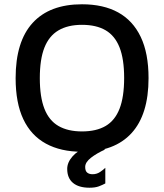

<svg xmlns="http://www.w3.org/2000/svg" viewBox="-20 -698 766 897"><path d="M363 11Q264 11 194.5 -27Q125 -65 89 -141Q53 -217 53 -333Q53 -504 132.5 -591Q212 -678 363 -678Q463 -678 532 -640Q601 -602 637.5 -525.5Q674 -449 674 -333Q674 -163 594.5 -76Q515 11 363 11ZM363 -84Q430 -84 473.5 -109.5Q517 -135 538.5 -190Q560 -245 560 -334Q560 -422 538.5 -476.5Q517 -531 473.5 -556.5Q430 -582 363 -582Q297 -582 253 -556Q209 -530 187.5 -475.5Q166 -421 166 -333Q166 -245 187.5 -190Q209 -135 253 -109.5Q297 -84 363 -84ZM398 179Q348 179 321 156.5Q294 134 294 91Q294 61 318.5 33Q343 5 386 -12L472 0Q432 18 405 39Q378 60 378 82Q378 101 387.5 108.5Q397 116 412 116Q432 116 447.5 105.5Q463 95 472 86V159Q459 166 442 172.5Q425 179 398 179Z"/></svg>

Font: Maven Pro Medium
Style: Regular
Weight: 500
Designer: Joe Prince
Foundry: Joe Prince
Version: Version 2.103